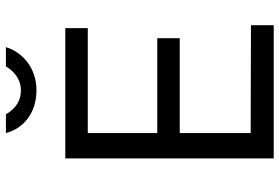

<svg xmlns="http://www.w3.org/2000/svg" viewBox="-172 -798 969 666"><g transform="rotate(-90 313.0 -464.5)"><path d="M483 -929H416C403 -905 374 -877 333 -877C285 -877 262 -909 250 -929H185C200 -870 253 -823 333 -823C414 -823 467 -875 483 -929ZM97 0H559V-79L185 -80V-326H514V-404H185V-645H549V-723H97Z"/></g></svg>

Font: United Sans
Style: Regular
Weight: 400
Designer: Pablo Impallari, Rodrigo Fuenzalida (Modified by Dan O. Williams)
Version: Version 1.000;PS 001.000;hotconv 1.0.88;makeotf.lib2.5.64775